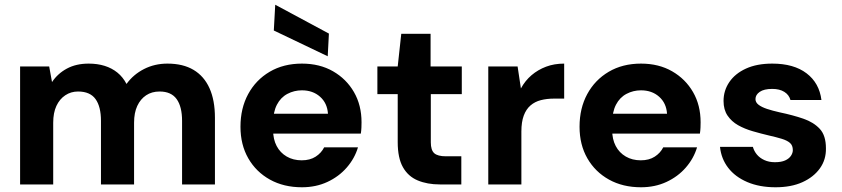

<svg xmlns="http://www.w3.org/2000/svg" viewBox="-20 -780 3560 812"><path d="M65 0V-499H188L200 -433Q224 -469 263 -490Q302 -511 355 -511Q392 -511 422.5 -501.5Q453 -492 476.5 -473Q500 -454 515 -425Q544 -465 589 -488Q634 -511 688 -511Q754 -511 798.5 -484.5Q843 -458 866 -407Q889 -356 889 -282V0H750V-269Q750 -329 727 -361Q704 -393 655 -393Q622 -393 598 -377Q574 -361 560.5 -332Q547 -303 547 -261V0H407V-269Q407 -329 384 -361Q361 -393 310 -393Q280 -393 256 -377Q232 -361 218.5 -332Q205 -303 205 -261V0Z M1257 12Q1180 12 1121.5 -20.5Q1063 -53 1030 -110.5Q997 -168 997 -244Q997 -322 1029.5 -382Q1062 -442 1120.5 -476.5Q1179 -511 1257 -511Q1332 -511 1388.5 -478.5Q1445 -446 1477 -390.5Q1509 -335 1509 -263Q1509 -253 1508.5 -240.5Q1508 -228 1506 -215H1096V-299H1367Q1364 -344 1333.5 -371Q1303 -398 1257 -398Q1224 -398 1195.5 -383Q1167 -368 1151 -337Q1135 -306 1135 -259V-230Q1135 -191 1150 -162.5Q1165 -134 1192.5 -118Q1220 -102 1256 -102Q1291 -102 1315 -117.5Q1339 -133 1351 -157H1494Q1480 -110 1446.5 -71.5Q1413 -33 1364.5 -10.5Q1316 12 1257 12ZM1366 -542 1138 -651 1144 -760 1371 -638Z M1840 0Q1787 0 1746.5 -17Q1706 -34 1684 -73Q1662 -112 1662 -179V-382H1576V-499H1662L1677 -637H1801V-499H1933V-382H1802V-178Q1802 -145 1816.5 -132Q1831 -119 1866 -119H1931V0Z M2045 0V-499H2169L2183 -406Q2201 -439 2228 -462Q2255 -485 2289.5 -498Q2324 -511 2366 -511V-363H2324Q2293 -363 2267.5 -356.5Q2242 -350 2223.5 -334Q2205 -318 2195 -291Q2185 -264 2185 -224V0Z M2691 12Q2614 12 2555.5 -20.5Q2497 -53 2464 -110.5Q2431 -168 2431 -244Q2431 -322 2463.5 -382Q2496 -442 2554.5 -476.5Q2613 -511 2691 -511Q2766 -511 2822.5 -478.5Q2879 -446 2911 -390.5Q2943 -335 2943 -263Q2943 -253 2942.5 -240.5Q2942 -228 2940 -215H2530V-299H2801Q2798 -344 2767.5 -371Q2737 -398 2691 -398Q2658 -398 2629.5 -383Q2601 -368 2585 -337Q2569 -306 2569 -259V-230Q2569 -191 2584 -162.5Q2599 -134 2626.5 -118Q2654 -102 2690 -102Q2725 -102 2749 -117.5Q2773 -133 2785 -157H2928Q2914 -110 2880.5 -71.5Q2847 -33 2798.5 -10.5Q2750 12 2691 12Z M3260 12Q3192 12 3140.5 -10Q3089 -32 3059.5 -70.5Q3030 -109 3025 -159H3164Q3169 -141 3181 -126.5Q3193 -112 3212.5 -103Q3232 -94 3257 -94Q3284 -94 3300.5 -101.5Q3317 -109 3325 -121Q3333 -133 3333 -145Q3333 -165 3321 -175.5Q3309 -186 3286 -193Q3263 -200 3232 -207Q3198 -215 3163.5 -225Q3129 -235 3101.5 -250.5Q3074 -266 3057 -291Q3040 -316 3040 -353Q3040 -397 3064.5 -433Q3089 -469 3135 -490Q3181 -511 3246 -511Q3337 -511 3391 -470Q3445 -429 3454 -357H3323Q3317 -379 3297 -391.5Q3277 -404 3246 -404Q3211 -404 3193 -391.5Q3175 -379 3175 -361Q3175 -347 3188 -337Q3201 -327 3223.5 -319.5Q3246 -312 3277 -305Q3334 -293 3377.5 -278Q3421 -263 3447 -235Q3473 -207 3473 -153Q3474 -105 3447.5 -68Q3421 -31 3373.5 -9.5Q3326 12 3260 12Z"/></svg>

Font: DM Sans 20pt ExtraBold
Style: Regular
Weight: 800
Version: Version 4.004;gftools[0.9.30]